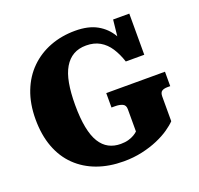

<svg xmlns="http://www.w3.org/2000/svg" viewBox="-129 -869 1062 1026"><g transform="rotate(-20 402.0 -355.5)"><path d="M717 -238V-98Q701 -81 671.5 -60.5Q642 -40 601.5 -22.5Q561 -5 511.5 6Q462 17 407 17Q324 17 256.5 -7.5Q189 -32 140 -79.5Q91 -127 65 -196.5Q39 -266 39 -355Q39 -443 66 -512.5Q93 -582 142 -630Q191 -678 256.5 -703Q322 -728 399 -728Q474 -728 523 -700.5Q572 -673 600 -625Q628 -577 642 -513L593 -546L611 -715H703V-481H598Q583 -527 560.5 -561.5Q538 -596 505 -615Q472 -634 427 -634Q385 -634 354.5 -616.5Q324 -599 303.5 -564.5Q283 -530 273.5 -477.5Q264 -425 264 -355Q264 -280 274.5 -226.5Q285 -173 305.5 -140Q326 -107 355.5 -91.5Q385 -76 423 -76Q448 -76 467 -81.5Q486 -87 499.5 -95Q513 -103 521 -111V-238Q521 -261 504 -268.5Q487 -276 462 -276H442V-358H776V-276H761Q740 -276 728.5 -268.5Q717 -261 717 -238Z"/></g></svg>

Font: Roboto Serif ExtraBold
Style: Regular
Weight: 800
Designer: Greg Gazdowicz
Foundry: Commercial Type
Version: Version 1.008